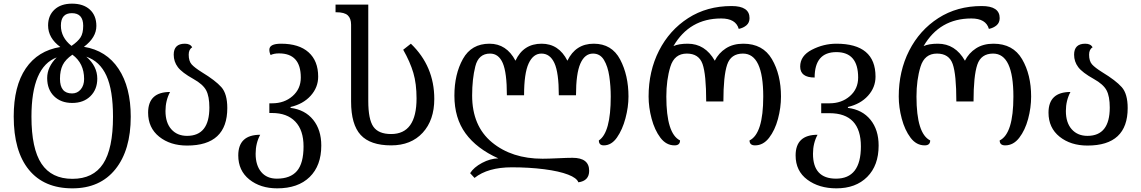

<svg xmlns="http://www.w3.org/2000/svg" viewBox="-20 -785 6242 1050"><path d="M376 245Q527 245 611 140.5Q695 36 695 -147Q695 -308 628.5 -408.5Q562 -509 439 -529Q507 -580 507 -643Q507 -700 471.5 -732.5Q436 -765 374 -765Q313 -765 278 -732.5Q243 -700 243 -646Q243 -577 310 -528Q187 -508 121 -411Q55 -314 55 -148Q55 42 138 143.5Q221 245 376 245ZM371 -534Q313 -580 313 -645Q313 -713 373 -713Q435 -713 435 -644Q435 -603 420.5 -580.5Q406 -558 371 -534ZM374 -274Q308 -274 308 -354Q308 -399 323 -429.5Q338 -460 376 -486Q440 -439 440 -353Q440 -318 421.5 -296Q403 -274 374 -274ZM376 193Q262 193 207 110.5Q152 28 152 -147Q152 -419 290 -471Q238 -419 238 -358Q238 -296 275.5 -259Q313 -222 375 -222Q437 -222 474.5 -259Q512 -296 512 -355Q512 -423 452 -475Q526 -450 562 -371Q598 -292 598 -147Q598 28 544 110.5Q490 193 376 193Z M1003 11Q1223 11 1223 -194Q1223 -272 1190.5 -308.5Q1158 -345 1084 -390Q1044 -415 1028 -433Q1012 -451 1012 -486Q1012 -515 1031 -526Q1021 -546 991 -546Q930 -546 930 -486Q930 -448 952.5 -418Q975 -388 1038 -353Q1090 -324 1107.5 -291Q1125 -258 1125 -197Q1125 -42 1003 -42Q949 -42 917 -78Q885 -114 885 -178Q885 -235 910 -282Q790 -282 790 -169Q790 -86 850.5 -37.5Q911 11 1003 11Z M1496 245Q1610 245 1673.5 183Q1737 121 1737 11Q1737 -75 1692.5 -130Q1648 -185 1569 -195V-200Q1638 -216 1679 -261.5Q1720 -307 1720 -366Q1720 -452 1667.5 -499Q1615 -546 1517 -546Q1453 -546 1453 -513Q1453 -498 1460 -484Q1478 -493 1506 -493Q1625 -493 1625 -361Q1625 -299 1580 -259.5Q1535 -220 1468 -220H1453V-167H1468Q1550 -167 1595 -120Q1640 -73 1640 16Q1640 108 1604 150Q1568 192 1494 192Q1439 192 1408.5 155.5Q1378 119 1378 56Q1378 -2 1403 -48Q1283 -48 1283 65Q1283 148 1343.5 196.5Q1404 245 1496 245Z M2119 10Q2228 10 2291.5 -59Q2355 -128 2355 -244Q2355 -423 2227 -546L2185 -513Q2223 -446 2240.5 -386.5Q2258 -327 2258 -247Q2258 -52 2119 -52Q2050 -52 2022 -92Q1994 -132 1994 -233V-760H1815V-718H1819Q1864 -718 1882 -701Q1900 -684 1900 -650V-230Q1900 -104 1952.5 -47Q2005 10 2119 10Z M3143 212Q3202 204 3202 149Q3202 78 3111 78Q3083 78 3030 80.5Q2977 83 2947 83Q2779 83 2670.5 -6.5Q2562 -96 2562 -263Q2562 -353 2579.5 -422.5Q2597 -492 2660 -492Q2707 -492 2729.5 -440Q2752 -388 2752 -264H2846Q2846 -384 2871 -438Q2896 -492 2941 -492Q2988 -492 3012 -440Q3036 -388 3036 -264H3130Q3130 -383 3154 -437.5Q3178 -492 3223 -492Q3262 -492 3283 -457Q3304 -422 3312 -368Q3320 -314 3320 -257Q3320 -60 3255 -17Q3255 10 3282 10Q3324 10 3354 -33Q3384 -76 3400.5 -138Q3417 -200 3417 -257Q3417 -373 3371.5 -459.5Q3326 -546 3227 -546Q3128 -546 3083 -453Q3036 -546 2942 -546Q2842 -546 2799 -453Q2750 -546 2657 -546Q2558 -546 2511.5 -462.5Q2465 -379 2465 -262Q2465 -139 2526 -55.5Q2587 28 2705 81Q2661 82 2616 106Q2571 130 2551 162L2575 188Q2648 130 2779 130Q2874 130 2956 140.5Q3038 151 3087 170Q3134 188 3143 212Z M3669 10Q3699 10 3699 -17Q3624 -54 3624 -257Q3624 -348 3646 -420Q3668 -492 3736 -492Q3802 -492 3822 -435Q3842 -378 3842 -230H3936Q3936 -370 3956.5 -431Q3977 -492 4043 -492Q4154 -492 4154 -257Q4154 -54 4079 -17Q4079 10 4109 10Q4154 10 4186 -31.5Q4218 -73 4234.5 -134.5Q4251 -196 4251 -257Q4251 -377 4201.5 -461.5Q4152 -546 4045 -546Q3989 -546 3949.5 -520.5Q3910 -495 3889 -453Q3836 -546 3741 -546Q3692 -546 3663 -533Q3751 -684 3924 -684Q4004 -684 4020 -627Q4045 -632 4062 -646.5Q4079 -661 4079 -686Q4079 -752 3981 -752Q3846 -752 3743.5 -686Q3641 -620 3584 -508Q3527 -396 3527 -257Q3527 -198 3543.5 -136Q3560 -74 3591.5 -32Q3623 10 3669 10Z M4554 245Q4660 245 4722.5 182.5Q4785 120 4785 11Q4785 -75 4740.5 -130Q4696 -185 4617 -195V-200Q4686 -216 4727 -261.5Q4768 -307 4768 -366Q4768 -546 4554 -546Q4484 -546 4420 -513Q4356 -480 4356 -421Q4356 -361 4435 -361Q4435 -500 4554 -500Q4673 -500 4673 -361Q4673 -299 4628 -259.5Q4583 -220 4516 -220H4471V-166H4516Q4688 -166 4688 16Q4688 192 4552 192Q4426 192 4426 56Q4426 -2 4451 -48Q4331 -48 4331 65Q4331 150 4395 197.5Q4459 245 4554 245Z M5037 10Q5067 10 5067 -17Q4992 -54 4992 -257Q4992 -348 5014 -420Q5036 -492 5104 -492Q5170 -492 5190 -435Q5210 -378 5210 -230H5304Q5304 -370 5324.5 -431Q5345 -492 5411 -492Q5522 -492 5522 -257Q5522 -54 5447 -17Q5447 10 5477 10Q5522 10 5554 -31.5Q5586 -73 5602.5 -134.5Q5619 -196 5619 -257Q5619 -377 5569.5 -461.5Q5520 -546 5413 -546Q5357 -546 5317.5 -520.5Q5278 -495 5257 -453Q5204 -546 5109 -546Q5060 -546 5031 -533Q5119 -684 5292 -684Q5372 -684 5388 -627Q5413 -632 5430 -646.5Q5447 -661 5447 -686Q5447 -752 5349 -752Q5214 -752 5111.5 -686Q5009 -620 4952 -508Q4895 -396 4895 -257Q4895 -198 4911.5 -136Q4928 -74 4959.5 -32Q4991 10 5037 10Z M5927 11Q6147 11 6147 -194Q6147 -272 6114.5 -308.5Q6082 -345 6008 -390Q5968 -415 5952 -433Q5936 -451 5936 -486Q5936 -515 5955 -526Q5945 -546 5915 -546Q5854 -546 5854 -486Q5854 -448 5876.5 -418Q5899 -388 5962 -353Q6014 -324 6031.5 -291Q6049 -258 6049 -197Q6049 -42 5927 -42Q5873 -42 5841 -78Q5809 -114 5809 -178Q5809 -235 5834 -282Q5714 -282 5714 -169Q5714 -86 5774.5 -37.5Q5835 11 5927 11Z"/></svg>

Font: Noto Serif Georgian
Style: Regular
Weight: 400
Designer: Monotype Design Team
Foundry: Monotype Imaging Inc.
Version: Version 1.901